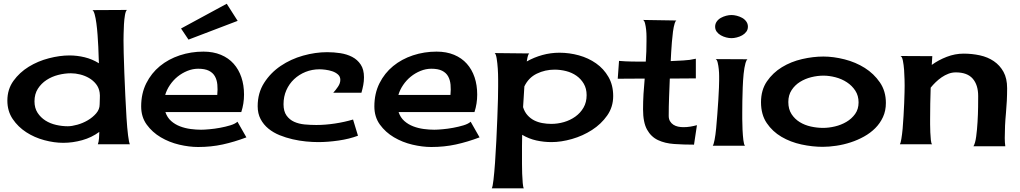

<svg xmlns="http://www.w3.org/2000/svg" viewBox="-20 -774 5473 1030"><path d="M504.9 0Q509.8 -12.7 511.2 -32.7Q512.7 -52.7 512.7 -66.4Q471.7 -36.1 420.9 -22Q370.1 -7.8 319.3 -7.8Q270.5 -7.8 217.8 -22Q165 -36.1 121.1 -64.5Q77.1 -92.8 48.3 -135.3Q19.5 -177.7 19.5 -234.4Q19.5 -294.9 52.2 -340.3Q85 -385.7 134.3 -416Q183.6 -446.3 242.2 -461.4Q300.8 -476.6 352.5 -476.6Q393.6 -476.6 434.1 -466.8Q474.6 -457 510.7 -434.6Q509.8 -444.3 509.3 -468.3Q508.8 -492.2 507.3 -522.9Q505.9 -553.7 503.4 -586.9Q501 -620.1 497.1 -648.9Q493.2 -677.7 487.8 -697.3Q482.4 -716.8 475.6 -719.7L661.1 -720.7Q654.3 -715.8 650.4 -693.4Q646.5 -670.9 645 -643.6Q643.6 -616.2 643.1 -591.3Q642.6 -566.4 642.6 -556.6Q642.6 -536.1 643.6 -489.3Q644.5 -442.4 647 -383.3Q649.4 -324.2 652.3 -260.3Q655.3 -196.3 658.7 -141.6Q662.1 -86.9 667 -47.9Q671.9 -8.8 676.8 0ZM343.8 -96.7Q365.2 -96.7 395 -105Q424.8 -113.3 451.2 -128.9Q477.5 -144.5 496.1 -166Q514.6 -187.5 514.6 -213.9Q514.6 -229.5 515.6 -246.1Q516.6 -262.7 514.6 -277.3Q510.7 -303.7 495.1 -323.2Q479.5 -342.8 457.5 -355.5Q435.5 -368.2 410.2 -374.5Q384.8 -380.9 360.4 -380.9Q327.1 -380.9 292.5 -372.1Q257.8 -363.3 229.5 -344.7Q201.2 -326.2 183.1 -297.9Q165 -269.5 165 -230.5Q165 -194.3 181.6 -168.9Q198.2 -143.6 223.6 -127.4Q249 -111.3 280.8 -104Q312.5 -96.7 343.8 -96.7Z M1043 14.6Q995.1 14.6 941.4 2Q887.7 -10.7 842.3 -37.6Q796.9 -64.5 767.1 -105.5Q737.3 -146.5 737.3 -203.1Q737.3 -272.5 764.6 -327.1Q792 -381.8 837.9 -419.4Q883.8 -457 944.3 -477.1Q1004.9 -497.1 1071.3 -497.1Q1124 -497.1 1165 -480Q1206.1 -462.9 1233.4 -432.1Q1260.7 -401.4 1274.9 -359.4Q1289.1 -317.4 1289.1 -266.6Q1289.1 -217.8 1274.4 -172.9H867.2Q877 -143.6 897.9 -125Q918.9 -106.4 945.8 -96.2Q972.7 -85.9 1002.4 -82Q1032.2 -78.1 1058.6 -78.1Q1075.2 -78.1 1103 -80.6Q1130.9 -83 1160.2 -88.4Q1189.5 -93.8 1215.3 -101.6Q1241.2 -109.4 1253.9 -121.1L1301.8 -37.1Q1237.3 -12.7 1174.8 1Q1112.3 14.6 1043 14.6ZM1043 -405.3Q1013.7 -405.3 984.9 -393.6Q956.1 -381.8 932.6 -362.8Q909.2 -343.8 891.6 -317.9Q874 -292 866.2 -264.6H1145.5Q1148.4 -293.9 1146 -319.8Q1143.6 -345.7 1132.8 -364.7Q1122.1 -383.8 1100.6 -394.5Q1079.1 -405.3 1043 -405.3ZM1196.3 -753.9 1254.9 -662.1 991.2 -561.5 951.2 -621.1Z M1805.7 -345.7Q1805.7 -363.3 1793 -374.5Q1780.3 -385.7 1762.7 -391.6Q1745.1 -397.5 1726.1 -399.9Q1707 -402.3 1694.3 -402.3Q1654.3 -402.3 1619.1 -388.2Q1584 -374 1557.6 -349.1Q1531.2 -324.2 1516.1 -290Q1501 -255.9 1501 -214.8Q1501 -176.8 1517.1 -154.3Q1533.2 -131.8 1558.1 -120.6Q1583 -109.4 1614.3 -106.4Q1645.5 -103.5 1676.8 -103.5Q1724.6 -103.5 1776.4 -111.3Q1828.1 -119.1 1874 -132.8L1900.4 -45.9Q1853.5 -28.3 1795.9 -20Q1738.3 -11.7 1687.5 -11.7Q1657.2 -11.7 1621.6 -15.1Q1585.9 -18.6 1549.8 -26.9Q1513.7 -35.2 1480 -48.8Q1446.3 -62.5 1419.9 -84Q1393.6 -105.5 1377.9 -135.3Q1362.3 -165 1362.3 -204.1Q1362.3 -275.4 1397 -329.6Q1431.6 -383.8 1485.8 -420.4Q1540 -457 1606 -475.6Q1671.9 -494.1 1735.4 -494.1Q1770.5 -494.1 1805.7 -488.8Q1840.8 -483.4 1869.1 -468.8Q1897.5 -454.1 1915 -427.7Q1932.6 -401.4 1932.6 -359.4Q1932.6 -337.9 1928.7 -317.4Q1924.8 -296.9 1918.9 -276.4H1767.6Q1780.3 -290 1793 -308.6Q1805.7 -327.1 1805.7 -345.7Z M2293.9 14.6Q2246.1 14.6 2192.4 2Q2138.7 -10.7 2093.3 -37.6Q2047.9 -64.5 2018.1 -105.5Q1988.3 -146.5 1988.3 -203.1Q1988.3 -272.5 2015.6 -327.1Q2043 -381.8 2088.9 -419.4Q2134.8 -457 2195.3 -477.1Q2255.9 -497.1 2322.3 -497.1Q2375 -497.1 2416 -480Q2457 -462.9 2484.4 -432.1Q2511.7 -401.4 2525.9 -359.4Q2540 -317.4 2540 -266.6Q2540 -217.8 2525.4 -172.9H2118.2Q2127.9 -143.6 2148.9 -125Q2169.9 -106.4 2196.8 -96.2Q2223.6 -85.9 2253.4 -82Q2283.2 -78.1 2309.6 -78.1Q2326.2 -78.1 2354 -80.6Q2381.8 -83 2411.1 -88.4Q2440.4 -93.8 2466.3 -101.6Q2492.2 -109.4 2504.9 -121.1L2552.7 -37.1Q2488.3 -12.7 2425.8 1Q2363.3 14.6 2293.9 14.6ZM2293.9 -405.3Q2264.6 -405.3 2235.8 -393.6Q2207 -381.8 2183.6 -362.8Q2160.2 -343.8 2142.6 -317.9Q2125 -292 2117.2 -264.6H2396.5Q2399.4 -293.9 2397 -319.8Q2394.5 -345.7 2383.8 -364.7Q2373 -383.8 2351.6 -394.5Q2330.1 -405.3 2293.9 -405.3Z M2981.4 -491.2Q3034.2 -491.2 3085.4 -477.1Q3136.7 -462.9 3177.7 -434.1Q3218.8 -405.3 3244.1 -361.3Q3269.5 -317.4 3269.5 -258.8Q3269.5 -200.2 3237.3 -154.3Q3205.1 -108.4 3155.8 -76.7Q3106.4 -44.9 3048.3 -28.3Q2990.2 -11.7 2938.5 -11.7Q2897.5 -11.7 2857.4 -20.5Q2817.4 -29.3 2781.2 -50.8Q2780.3 -20.5 2780.3 9.3Q2780.3 39.1 2780.3 69.3Q2780.3 80.1 2780.3 105Q2780.3 129.9 2781.2 157.2Q2782.2 184.6 2784.2 207.5Q2786.1 230.5 2790 236.3H2618.2Q2623 228.5 2627.4 190.4Q2631.8 152.3 2635.7 98.1Q2639.6 43.9 2642.6 -19Q2645.5 -82 2647.9 -139.6Q2650.4 -197.3 2651.4 -243.7Q2652.3 -290 2652.3 -310.5Q2652.3 -321.3 2652.3 -348.6Q2652.3 -376 2650.4 -405.8Q2648.4 -435.5 2644.5 -460Q2640.6 -484.4 2633.8 -489.3L2819.3 -487.3Q2812.5 -480.5 2810.1 -467.3Q2807.6 -454.1 2805.7 -444.3Q2845.7 -466.8 2890.1 -479Q2934.6 -491.2 2981.4 -491.2ZM2937.5 -109.4Q2971.7 -109.4 3005.4 -119.1Q3039.1 -128.9 3066.4 -148.4Q3093.8 -168 3110.4 -196.8Q3127 -225.6 3127 -263.7Q3127 -298.8 3111.8 -324.7Q3096.7 -350.6 3072.3 -367.7Q3047.9 -384.8 3017.1 -392.6Q2986.3 -400.4 2955.1 -400.4Q2904.3 -400.4 2859.9 -378.9Q2815.4 -357.4 2793 -310.5Q2791 -282.2 2789.6 -254.9Q2788.1 -227.5 2786.1 -199.2Q2793.9 -173.8 2809.6 -156.2Q2825.2 -138.7 2845.2 -128.4Q2865.2 -118.2 2889.2 -113.8Q2913.1 -109.4 2937.5 -109.4Z M3567.4 -152.3Q3567.4 -135.7 3574.2 -124Q3581.1 -112.3 3592.3 -105Q3603.5 -97.7 3617.7 -94.7Q3631.8 -91.8 3646.5 -91.8Q3665 -91.8 3683.1 -94.7Q3701.2 -97.7 3718.8 -102.5L3703.1 2Q3646.5 2 3596.7 -1.5Q3546.9 -4.9 3509.8 -22.5Q3472.7 -40 3451.2 -78.6Q3429.7 -117.2 3429.7 -187.5Q3429.7 -228.5 3432.1 -270Q3434.6 -311.5 3438.5 -352.5L3293.9 -351.6L3300.8 -447.3Q3335.9 -444.3 3372.1 -443.8Q3408.2 -443.4 3444.3 -443.4Q3446.3 -471.7 3447.3 -498.5Q3448.2 -525.4 3448.2 -553.7Q3448.2 -559.6 3448.2 -577.1Q3448.2 -594.7 3446.3 -613.8Q3444.3 -632.8 3440.4 -648.4Q3436.5 -664.1 3429.7 -667L3609.4 -664.1Q3605.5 -664.1 3603.5 -658.2Q3601.6 -652.3 3599.6 -649.4Q3593.8 -630.9 3590.3 -604.5Q3586.9 -578.1 3584.5 -549.3Q3582 -520.5 3580.6 -493.7Q3579.1 -466.8 3578.1 -446.3Q3611.3 -448.2 3645.5 -449.7Q3679.7 -451.2 3712.9 -459V-353.5L3573.2 -352.5Q3571.3 -302.7 3569.3 -252.4Q3567.4 -202.1 3567.4 -152.3Z M3819.3 -457 3991.2 -456.1Q3986.3 -455.1 3983.9 -447.8Q3981.4 -440.4 3979.5 -436.5Q3972.7 -412.1 3969.2 -377.4Q3965.8 -342.8 3964.4 -305.2Q3962.9 -267.6 3962.4 -232.4Q3961.9 -197.3 3961.9 -170.9Q3961.9 -162.1 3961.9 -135.3Q3961.9 -108.4 3963.4 -78.1Q3964.8 -47.9 3967.8 -22.9Q3970.7 2 3976.6 7.8H3803.7Q3808.6 1 3813.5 -24.4Q3818.4 -49.8 3821.8 -85Q3825.2 -120.1 3828.1 -160.6Q3831.1 -201.2 3833.5 -237.8Q3835.9 -274.4 3836.9 -303.2Q3837.9 -332 3837.9 -342.8Q3837.9 -348.6 3837.9 -366.2Q3837.9 -383.8 3835.9 -402.8Q3834 -421.9 3830.1 -438Q3826.2 -454.1 3819.3 -457ZM3904.3 -693.4Q3917 -693.4 3932.6 -689.5Q3948.2 -685.5 3961.4 -678.2Q3974.6 -670.9 3983.4 -658.7Q3992.2 -646.5 3992.2 -630.9Q3992.2 -615.2 3983.4 -603.5Q3974.6 -591.8 3961.4 -584.5Q3948.2 -577.1 3932.6 -573.2Q3917 -569.3 3904.3 -569.3Q3890.6 -569.3 3875.5 -573.2Q3860.4 -577.1 3847.2 -584.5Q3834 -591.8 3825.2 -603.5Q3816.4 -615.2 3816.4 -630.9Q3816.4 -646.5 3825.2 -658.7Q3834 -670.9 3847.2 -678.2Q3860.4 -685.5 3875.5 -689.5Q3890.6 -693.4 3904.3 -693.4Z M4397.5 -470.7Q4451.2 -470.7 4510.7 -455.6Q4570.3 -440.4 4619.1 -409.7Q4668 -378.9 4700.2 -332Q4732.4 -285.2 4732.4 -221.7Q4732.4 -179.7 4716.8 -146Q4701.2 -112.3 4675.3 -86.4Q4649.4 -60.5 4615.2 -41.5Q4581.1 -22.5 4543.5 -10.3Q4505.9 2 4466.8 7.8Q4427.7 13.7 4393.6 13.7Q4337.9 13.7 4279.3 1Q4220.7 -11.7 4172.4 -40Q4124 -68.4 4093.3 -113.8Q4062.5 -159.2 4062.5 -225.6Q4062.5 -291 4094.2 -337.4Q4126 -383.8 4174.8 -413.6Q4223.6 -443.4 4282.7 -457Q4341.8 -470.7 4397.5 -470.7ZM4209 -226.6Q4209 -188.5 4226.1 -162.1Q4243.2 -135.7 4270 -119.1Q4296.9 -102.5 4330.1 -95.2Q4363.3 -87.9 4395.5 -87.9Q4425.8 -87.9 4459 -95.7Q4492.2 -103.5 4520.5 -120.1Q4548.8 -136.7 4567.4 -162.6Q4585.9 -188.5 4585.9 -224.6Q4585.9 -260.7 4568.4 -287.6Q4550.8 -314.5 4523.4 -332.5Q4496.1 -350.6 4462.4 -359.4Q4428.7 -368.2 4397.5 -368.2Q4365.2 -368.2 4332 -359.9Q4298.8 -351.6 4271.5 -334.5Q4244.1 -317.4 4226.6 -290.5Q4209 -263.7 4209 -226.6Z M5382.8 -300.8Q5382.8 -233.4 5376.5 -167Q5370.1 -100.6 5370.1 -33.2Q5370.1 -10.7 5373 10.7H5202.1Q5211.9 -4.9 5216.8 -41.5Q5221.7 -78.1 5224.1 -119.6Q5226.6 -161.1 5227.1 -199.7Q5227.5 -238.3 5227.5 -258.8Q5227.5 -318.4 5198.2 -352.1Q5168.9 -385.7 5107.4 -385.7Q5086.9 -385.7 5067.9 -378.4Q5048.8 -371.1 5031.7 -359.4Q5014.6 -347.7 4999.5 -333Q4984.4 -318.4 4972.7 -303.7Q4969.7 -218.8 4969.7 -133.8Q4969.7 -127 4969.7 -106.9Q4969.7 -86.9 4970.7 -64.5Q4971.7 -42 4973.6 -22.9Q4975.6 -3.9 4980.5 0H4807.6Q4811.5 -5.9 4815.4 -28.8Q4819.3 -51.8 4822.3 -83.5Q4825.2 -115.2 4827.1 -151.4Q4829.1 -187.5 4830.6 -220.7Q4832 -253.9 4832.5 -279.3Q4833 -304.7 4833 -314.5Q4833 -322.3 4832.5 -347.2Q4832 -372.1 4830.1 -398.9Q4828.1 -425.8 4823.7 -448.2Q4819.3 -470.7 4810.5 -473.6L4981.4 -472.7L4978.5 -425.8Q5014.6 -452.1 5059.1 -469.2Q5103.5 -486.3 5149.4 -486.3Q5194.3 -486.3 5236.8 -477.1Q5279.3 -467.8 5311.5 -445.8Q5343.8 -423.8 5363.3 -388.7Q5382.8 -353.5 5382.8 -300.8Z"/></svg>

Font: Cherry Cream Soda
Style: Regular
Weight: 400
Designer: Font Diner, Inc
Foundry: Font Diner, Inc
Version: Version 1.000